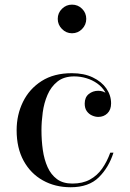

<svg xmlns="http://www.w3.org/2000/svg" viewBox="-20 -778 548 808"><path d="M277.5 10Q212 10 160.5 -18.8Q109 -47.5 79.5 -101.2Q50 -155 50 -230Q50 -295 76.8 -349.5Q103.5 -404 155.2 -437Q207 -470 282.5 -470Q333.5 -470 370.5 -452.2Q407.5 -434.5 427.5 -405.8Q447.5 -377 447.5 -343Q447.5 -316 432 -301Q416.5 -286 393.5 -286Q381 -286 367.8 -291.8Q354.5 -297.5 345.5 -309.8Q336.5 -322 336.5 -342Q336.5 -368.5 353.5 -382.2Q370.5 -396 393.5 -396Q415 -396 430.8 -382.8Q446.5 -369.5 446.5 -343H434.5Q434.5 -370 422.2 -391Q410 -412 389.2 -426.8Q368.5 -441.5 343.2 -449Q318 -456.5 292.5 -456.5Q249 -456.5 221.8 -434.8Q194.5 -413 179.8 -378.5Q165 -344 159.8 -304.8Q154.5 -265.5 154.5 -230Q154.5 -187 160.2 -146.8Q166 -106.5 180.2 -74.8Q194.5 -43 219.8 -24.2Q245 -5.5 284.5 -5.5Q327.5 -5.5 358.2 -22.2Q389 -39 409.8 -68.5Q430.5 -98 444 -135.5H457.5Q438 -73.5 395.8 -31.8Q353.5 10 277.5 10ZM283 -638Q258.5 -638 240.8 -656Q223 -674 223 -698.5Q223 -723.5 240.8 -741Q258.5 -758.5 283 -758.5Q308 -758.5 325.5 -741Q343 -723.5 343 -698.5Q343 -674 325.5 -656Q308 -638 283 -638Z"/></svg>

Font: Bodoni Moda 18pt
Style: Regular
Weight: 400
Designer: Owen Earl
Foundry: indestructible type
Version: Version 2.005